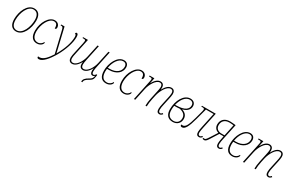

<svg xmlns="http://www.w3.org/2000/svg" viewBox="164 -1975 5493 3654"><g transform="rotate(30 2910.0 -148.0)"><path d="M179 10C332 10 414 -192 414 -357C414 -480 363 -546 268 -546C116 -546 33 -345 33 -180C33 -57 84 10 179 10ZM182 -15C107 -15 63 -70 63 -180C63 -333 139 -521 264 -521C340 -521 384 -467 384 -357C384 -204 308 -15 182 -15Z M637 10C718 10 762 -47 762 -74C762 -81 759 -87 752 -89C732 -47 692 -15 641 -15C565 -15 516 -71 516 -188C516 -335 602 -521 714 -521C787 -521 792 -457 792 -408C812 -408 826 -418 826 -444C826 -496 791 -546 718 -546C593 -546 486 -369 486 -188C486 -50 546 10 637 10Z M820 250C901 250 998 139 1088 -17C1179 -177 1234 -351 1234 -467C1234 -523 1222 -546 1198 -546C1184 -546 1174 -535 1174 -516C1186 -516 1204 -507 1204 -459C1204 -336 1152 -179 1057 -14C1052 -40 1046 -66 1039 -92L934 -536H861L857 -516H866C899 -516 910 -513 924 -455L1037 18C973 115 902 212 810 212C799 212 791 211 783 209C782 213 782 217 782 220C782 241 795 250 820 250Z M1411 10C1464 10 1525 -33 1572 -123H1574C1572 -110 1570 -96 1570 -84C1570 -34 1591 10 1650 10C1703 10 1766 -34 1810 -123H1812C1810 -108 1807 -86 1807 -71C1807 -13 1830 10 1861 10C1879 10 1894 2 1908 -13C1906 0 1903 14 1898 25C1889 49 1875 66 1837 86C1764 127 1733 159 1733 215H1758C1758 168 1788 143 1844 111C1888 86 1909 72 1921 31C1929 0 1932 -23 1934 -47L1915 -51C1902 -27 1883 -15 1866 -15C1849 -15 1835 -30 1835 -71C1835 -107 1842 -144 1852 -188L1926 -536H1898L1838 -255C1812 -134 1733 -15 1654 -15C1608 -15 1598 -53 1598 -85C1598 -114 1605 -154 1615 -200L1687 -536H1659L1599 -255C1573 -134 1494 -15 1415 -15C1367 -15 1358 -53 1358 -85C1358 -115 1365 -151 1376 -200L1448 -536H1343L1339 -516H1359C1394 -516 1407 -512 1407 -487C1407 -477 1403 -458 1399 -434L1348 -200C1338 -155 1330 -117 1330 -84C1330 -35 1350 10 1411 10Z M2157 10C2241 10 2286 -47 2286 -74C2286 -81 2283 -87 2276 -89C2256 -47 2214 -15 2161 -15C2083 -15 2033 -63 2033 -188C2033 -202 2035 -226 2037 -241H2082C2244 -241 2340 -333 2340 -441C2340 -507 2303 -546 2239 -546C2094 -546 2003 -346 2003 -188C2003 -43 2064 10 2157 10ZM2040 -266C2061 -398 2139 -521 2234 -521C2282 -521 2310 -494 2310 -440C2310 -340 2223 -266 2080 -266Z M2545 10C2626 10 2670 -47 2670 -74C2670 -81 2667 -87 2660 -89C2640 -47 2600 -15 2549 -15C2473 -15 2424 -71 2424 -188C2424 -335 2510 -521 2622 -521C2695 -521 2700 -457 2700 -408C2720 -408 2734 -418 2734 -444C2734 -496 2699 -546 2626 -546C2501 -546 2394 -369 2394 -188C2394 -50 2454 10 2545 10Z M3329 10C3355 10 3374 -3 3395 -27L3380 -44C3364 -25 3349 -15 3332 -15C3312 -15 3295 -31 3295 -71C3295 -107 3302 -144 3312 -188L3344 -336C3352 -372 3362 -421 3362 -450C3362 -499 3343 -544 3282 -544C3228 -544 3174 -505 3126 -415H3121C3123 -427 3124 -439 3124 -450C3124 -499 3103 -544 3042 -544C2988 -544 2933 -503 2887 -418H2884L2908 -536H2804L2800 -516H2821C2855 -516 2869 -512 2869 -487C2869 -475 2865 -459 2860 -434L2768 0H2796L2852 -264C2877 -381 2957 -519 3039 -519C3086 -519 3096 -481 3096 -449C3096 -422 3087 -380 3078 -339L3042 -171C3028 -109 3022 -52 3021 0H3049C3050 -52 3056 -108 3070 -171L3090 -263C3116 -379 3196 -519 3279 -519C3327 -519 3334 -481 3334 -449C3334 -417 3324 -371 3316 -336L3284 -188C3274 -142 3267 -107 3267 -71C3267 -13 3292 10 3329 10Z M3621 10C3721 10 3780 -56 3780 -143C3780 -211 3743 -264 3660 -288C3763 -313 3811 -372 3811 -442C3811 -510 3762 -546 3699 -546C3556 -546 3458 -367 3458 -175C3458 -61 3512 10 3621 10ZM3696 -521C3751 -521 3781 -491 3781 -440C3781 -364 3716 -298 3527 -296H3501C3532 -424 3605 -521 3696 -521ZM3624 -15C3532 -15 3488 -76 3488 -175C3488 -199 3489 -228 3496 -271C3545 -271 3581 -272 3613 -276C3710 -258 3750 -206 3750 -142C3750 -67 3704 -15 3624 -15Z M3827 10C3893 10 3938 -76 3991 -273L4055 -511H4224L4155 -188C4145 -141 4137 -98 4137 -69C4137 -12 4162 10 4199 10C4226 10 4245 -3 4266 -27L4251 -44C4235 -25 4220 -15 4203 -15C4182 -15 4165 -30 4165 -69C4165 -98 4173 -142 4183 -188L4257 -536H3954L3950 -516H3972C4000 -516 4019 -513 4019 -486C4019 -476 4016 -463 4012 -448L3966 -277C3919 -104 3884 -28 3819 -28C3811 -28 3803 -29 3793 -32C3792 -28 3791 -23 3791 -18C3791 0 3803 10 3827 10Z M4311 10C4335 10 4356 3 4394 -57L4508 -238H4601L4591 -188C4582 -142 4574 -101 4574 -71C4574 -13 4599 10 4635 10C4662 10 4681 -3 4702 -27L4687 -44C4671 -25 4655 -15 4639 -15C4619 -15 4602 -30 4602 -71C4602 -102 4609 -144 4619 -188L4693 -536C4653 -541 4605 -546 4569 -546C4439 -546 4382 -467 4382 -377C4382 -300 4431 -260 4481 -245L4391 -105C4339 -23 4326 -16 4309 -16C4300 -16 4294 -18 4285 -22L4276 -1C4283 4 4296 10 4311 10ZM4539 -263C4466 -263 4412 -302 4412 -377C4412 -453 4457 -521 4567 -521C4594 -521 4619 -519 4660 -514L4607 -263Z M4931 10C5015 10 5060 -47 5060 -74C5060 -81 5057 -87 5050 -89C5030 -47 4988 -15 4935 -15C4857 -15 4807 -63 4807 -188C4807 -202 4809 -226 4811 -241H4856C5018 -241 5114 -333 5114 -441C5114 -507 5077 -546 5013 -546C4868 -546 4777 -346 4777 -188C4777 -43 4838 10 4931 10ZM4814 -266C4835 -398 4913 -521 5008 -521C5056 -521 5084 -494 5084 -440C5084 -340 4997 -266 4854 -266Z M5724 10C5750 10 5769 -3 5790 -27L5775 -44C5759 -25 5744 -15 5727 -15C5707 -15 5690 -31 5690 -71C5690 -107 5697 -144 5707 -188L5739 -336C5747 -372 5757 -421 5757 -450C5757 -499 5738 -544 5677 -544C5623 -544 5569 -505 5521 -415H5516C5518 -427 5519 -439 5519 -450C5519 -499 5498 -544 5437 -544C5383 -544 5328 -503 5282 -418H5279L5303 -536H5199L5195 -516H5216C5250 -516 5264 -512 5264 -487C5264 -475 5260 -459 5255 -434L5163 0H5191L5247 -264C5272 -381 5352 -519 5434 -519C5481 -519 5491 -481 5491 -449C5491 -422 5482 -380 5473 -339L5437 -171C5423 -109 5417 -52 5416 0H5444C5445 -52 5451 -108 5465 -171L5485 -263C5511 -379 5591 -519 5674 -519C5722 -519 5729 -481 5729 -449C5729 -417 5719 -371 5711 -336L5679 -188C5669 -142 5662 -107 5662 -71C5662 -13 5687 10 5724 10Z"/></g></svg>

Font: Noto Serif Condensed Thin
Style: Italic
Weight: 100
Width: 3
Italic angle: -12°
Designer: Monotype Design Team
Foundry: Monotype Imaging Inc.
Version: Version 2.013